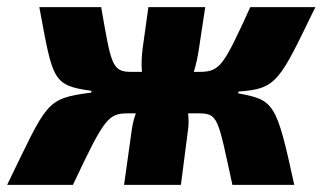

<svg xmlns="http://www.w3.org/2000/svg" viewBox="-50 -517 902 537"><path d="M616 -256 617 -261C726 -268 732 -292 832 -497H650C575 -333 566 -316 507 -316H492C499 -338 503 -359 506 -378L524 -497H365L349 -382C346 -358 345 -336 347 -316H317C263 -316 261 -336 233 -497H60C98 -293 96 -278 206 -263L205 -258C76 -241 83 -232 -30 0H154C244 -191 253 -200 311 -200H330C324 -184 321 -169 319 -157L297 0H456L476 -155C478 -169 478 -184 476 -200H504C561 -200 559 -188 600 0H773C723 -230 717 -237 616 -256Z"/></svg>

Font: Exo 2 Extra Bold
Style: Italic
Weight: 800
Italic angle: -8°
Designer: Natanael Gama
Version: Version 1.001;PS 001.001;hotconv 1.0.88;makeotf.lib2.5.64775